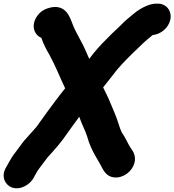

<svg xmlns="http://www.w3.org/2000/svg" viewBox="-34 -768 959 1056"><path d="M833.3 -748H827.3C811.1 -748 794.4 -744.6 777.6 -738C750.1 -727.2 725.2 -712.3 701.6 -692.7L678.1 -673.1C658 -657.5 641 -640.1 623.3 -622.4C611.6 -612 597.6 -598.7 581.4 -582.8C548.6 -550.3 511.5 -513.4 480.4 -474.9C471.8 -464.1 464.4 -454.2 456.8 -444.2C446.6 -467.6 435.2 -494.2 424.7 -516.1C410.1 -545.8 387.6 -584.7 375 -611.9C364.5 -634.2 356.2 -664.1 341.7 -687.8C320.7 -721.9 286.7 -737.5 241.5 -726.1C217.9 -720.4 192.5 -709.3 173.1 -683.6C134.1 -632 151.8 -576.6 193.5 -559.9C205.1 -525.1 220 -497.1 238.2 -465.8C269.5 -409.8 294.4 -344.7 324.4 -282.3C289.3 -239.2 258.2 -196.4 225.2 -151.7L189.2 -101.7C178.8 -87.7 172 -78.3 166.3 -69.8C147.8 -49.8 126.8 -24.8 112.8 -9.8C91.7 12.9 81.3 28.4 63.4 53.1L43.1 79.9C25.3 103.8 14.5 127.3 -0.7 152.7C-31.9 204.7 -2.5 251.9 32 263.4C80.4 279.5 131.5 246.4 152.1 208.7L157 198.9C162.8 188.7 166 183.2 171.7 172.6L178.6 162.7C186.8 151.8 213.2 116.8 222.3 104.6C230.3 93.1 240.7 84.7 256 66.2C267.9 51.6 286.8 32.4 301 12.8C306.5 6.4 315.3 -5.4 326.6 -21.6C351.4 -56.1 376.5 -91.9 401.9 -125.5C403.5 -121.6 405.1 -117.2 406.7 -112.9C418.5 -79.7 436.3 -47 445.7 -16.2C450.3 1.5 458.3 23.1 464.4 37.3C479.3 72.4 499.9 105.3 517.3 135.5C528.8 154.6 543.3 203.7 596 207.9C644.1 211.8 692.2 175.7 705.1 129.5C717 86.7 694 59.3 684.7 45.5C668.9 22.1 657.7 -8.3 636.9 -37.9C629.5 -51.8 621.3 -75.3 616 -93.2C604.8 -130.2 587.2 -166.8 573.6 -200.8C561.1 -232.7 547 -257.7 533.2 -287.3C559.4 -319.4 583.8 -352 610.1 -384.9C643.9 -425.2 692.7 -472.8 731.8 -509.8L758.8 -535.6C764.4 -540.8 770.6 -546.2 775.5 -550.3L798.3 -569.3C800.8 -571.3 802.8 -573.1 805.5 -575.2C850.2 -579.1 893.7 -614.8 903 -661C912.4 -708.4 881.2 -748 833.3 -748Z"/></svg>

Font: Smoothie
Style: BdIt
Weight: 700
Foundry: Cannot Into Space Fonts
Version: Version 0.8